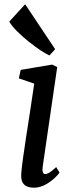

<svg xmlns="http://www.w3.org/2000/svg" viewBox="-20 -871 353 901"><path d="M79.6 -54.7C76.2 -7.3 100.6 9.8 139.6 9.8C198.7 9.8 250 -46.9 259.3 -61L243.7 -86.9C215.8 -60.5 201.7 -54.2 191.4 -54.2C181.2 -54.2 177.2 -67.4 180.7 -91.3L248.5 -556.2L224.6 -567.9L77.1 -543L68.4 -503.4L140.6 -478.5C113.8 -291 85.4 -133.3 79.6 -54.7ZM211.9 -610.8 238.8 -640.1 98.1 -851.1 23.4 -769.5C54.7 -714.8 171.4 -627.9 211.9 -610.8Z"/></svg>

Font: Merriweather
Style: Italic
Weight: 400
Italic angle: -7.5°
Designer: Eben Sorkin
Foundry: Eben Sorkin
Version: Version 1.001